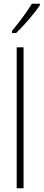

<svg xmlns="http://www.w3.org/2000/svg" viewBox="-20 -1015 235 1035"><path d="M195 -987V-995H152C120 -944 89 -902 45 -849V-837H67C106 -874 164 -940 195 -987ZM107 0V-760H70V0Z"/></svg>

Font: Noto Sans Ethiopic ExtraCondensed ExtraLight
Style: Regular
Weight: 200
Width: 2
Designer: Monotype Design Team
Foundry: Monotype Imaging Inc.
Version: Version 2.102